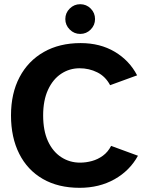

<svg xmlns="http://www.w3.org/2000/svg" viewBox="-20 -886 698 918"><path d="M360.8 12Q258.3 12 184.7 -30.5Q111.1 -72.9 71.9 -150.9Q32.6 -228.9 32.6 -334.2Q32.6 -439.8 73.6 -517.3Q114.5 -594.8 189.4 -637.4Q264.2 -680 365.6 -680Q458.5 -680 528.4 -638.6Q598.4 -597.1 635.6 -525.8L506.5 -478.7Q484.5 -520.4 445.3 -540Q406.1 -559.6 360.6 -559.6Q312.1 -559.6 272.3 -533.2Q232.6 -506.9 209.4 -456.3Q186.3 -405.8 186.3 -334.2Q186.3 -261.6 209.2 -211.3Q232.2 -161.1 272.6 -134.7Q312.9 -108.4 362.7 -108.4Q391.3 -108.4 419.6 -116.2Q447.9 -123.9 472.1 -141.6Q496.3 -159.3 511.3 -188.5L639.6 -141.4Q600.4 -69.9 527.5 -28.9Q454.7 12 360.8 12ZM363.4 -723.8Q334.4 -723.8 313.4 -744.8Q292.3 -765.9 292.3 -794.8Q292.3 -824.3 313.4 -845.1Q334.4 -865.9 363.4 -865.9Q392.9 -865.9 413.7 -845.1Q434.4 -824.3 434.4 -794.8Q434.4 -765.9 413.7 -744.8Q392.9 -723.8 363.4 -723.8Z"/></svg>

Font: Atkinson Hyperlegible Next
Style: Regular
Weight: 400
Designer: Elliott Scott, Megan Eiswerth, Linus Boman, Theodore Petrosky, Letters from Sweden
Foundry: Applied Design Works, Letters from Sweden
Version: Version 2.001